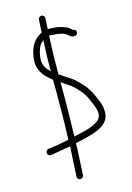

<svg xmlns="http://www.w3.org/2000/svg" viewBox="-144 -811 774 1129"><g transform="rotate(-15 243.0 -246.0)"><path d="M206.7 -720 202.7 -643C195.9 -640.3 189.7 -637 184.2 -633C141.6 -604.6 120.2 -557.5 116.6 -489C116 -477 117.8 -464 122.1 -450C134.1 -410.4 164.2 -382.1 194.8 -359C195.4 -345.7 195.8 -333 195.8 -321C195 -217 196.2 -98.7 190.7 6C180.6 8 180.6 8 170.5 10C138.1 17 107.4 22.5 75.6 26L65.6 27C40 30.2 43.4 69.1 68.5 66L78.6 65C111.1 58.6 142.1 55.1 176.5 48C183.5 47 183.5 47 190.6 46C190.1 67.3 189.1 87.7 187.4 107L181 229C180.5 239.3 189.3 248 199.5 248C209.7 248 219.5 239.3 220 229L226.4 107C228.2 85.7 229 63 229 39C229 38 229 38 229.1 37C303.8 17.8 418.7 3.7 438.8 -73C448.7 -126.4 427.8 -161.7 413.4 -198C401.5 -227.6 383 -255.9 363.6 -278.5C346.2 -298.7 318.2 -327 295.8 -340C277.3 -352.4 253.2 -368.6 234 -381C233.9 -393 234.2 -404.3 234.7 -415C234.1 -468.4 235.7 -528.2 238.4 -581L240.2 -615H248.2C282.9 -612.7 313.3 -611.2 336.3 -598C349.3 -590.6 359.2 -576.3 373.1 -574C387.3 -571.6 400.4 -574.8 402.9 -589C405.6 -604.5 394.8 -609.9 382.1 -612C381.1 -613 381.1 -613 379.2 -615C363.7 -633.3 338 -641.2 311 -648C296.3 -652.1 270.5 -652.8 252.3 -654H242.3L245.7 -720C246.3 -730.6 237.3 -740 226.8 -740C216.2 -740 207.3 -730.6 206.7 -720ZM234.5 -333C260 -313.1 279 -306.1 302.9 -284C333.1 -255.9 361.3 -223.4 376.5 -182C387.7 -153.9 420.6 -95.9 389.3 -63C354.6 -26.9 285.8 -17.4 230.2 -3C230.8 -14.3 231 -25 230.8 -35C233.2 -125.1 235.2 -234.6 233.9 -323C234.2 -328 234.2 -328 234.5 -333ZM195.6 -412C195.5 -411 195.5 -411 195.5 -410C175.8 -427.5 153.9 -455.3 155.7 -490C157.3 -521.1 163.3 -544.9 173.7 -567C179.7 -580.2 190 -589.5 200.3 -598L199.4 -581C196.6 -527.6 195 -466.2 195.6 -412Z"/></g></svg>

Font: Just Breathe
Style: Obl1
Weight: 400
Foundry: Cannot Into Space Fonts
Version: Version 0.72